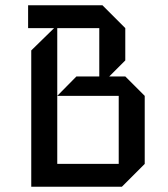

<svg xmlns="http://www.w3.org/2000/svg" viewBox="-20 -711 639 731"><path d="M531 -87 444 0H99V-519L186 -604H87V-691H370L457 -604V-481L396 -420H457L531 -346ZM358 -420V-604H198V-346L271 -420ZM432 -87V-346H198V-87Z"/></svg>

Font: Iceberg
Style: Regular
Weight: 400
Designer: Victor Kharyk
Foundry: Cyreal (www.cyreal.org)
Version: Version 1.002